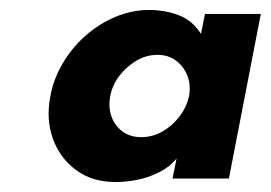

<svg xmlns="http://www.w3.org/2000/svg" viewBox="-20 -710 543 385"><path d="M212 -345Q165 -345 132.5 -369Q100 -393 86 -432Q72 -471 81 -517Q87 -551 105.5 -582.5Q124 -614 151 -638Q178 -662 211 -676Q244 -690 279 -690Q311 -690 338.5 -679.5Q366 -669 383 -642L391 -682H503L439 -352H326L334 -392Q320 -375 299 -364.5Q278 -354 255.5 -349.5Q233 -345 212 -345ZM263 -435Q286 -435 306 -446.5Q326 -458 340 -476.5Q354 -495 359 -517Q363 -539 356 -557.5Q349 -576 333.5 -588Q318 -600 296 -600Q273 -600 253 -588Q233 -576 219 -557.5Q205 -539 201 -517Q197 -495 203.5 -476.5Q210 -458 225.5 -446.5Q241 -435 263 -435Z"/></svg>

Font: Teachers
Style: Italic
Weight: 400
Italic angle: -11°
Designer: Alfredo Marco Pradil, Chank Diesel
Version: Version 1.001